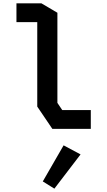

<svg xmlns="http://www.w3.org/2000/svg" viewBox="-20 -768 640 1144"><path d="M78 -748V-636H202V-133L292 0H521V-112H351L322 -155V-692L227 -748ZM304 356 460 152 359 98 235 313Z"/></svg>

Font: Kode Mono
Style: Bold
Weight: 700
Monospace: yes
Designer: Isa Ozler
Foundry: Kadena LLC
Version: Version 1.206;gftools[0.9.28]